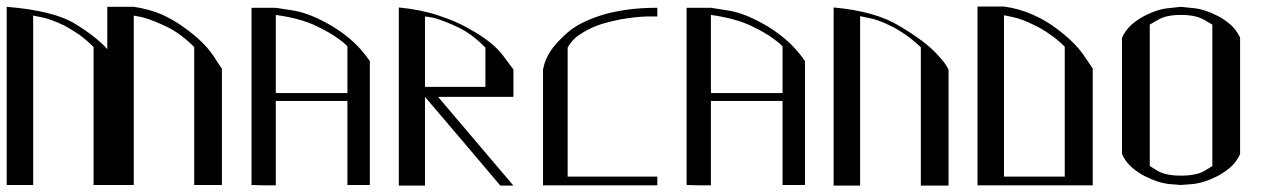

<svg xmlns="http://www.w3.org/2000/svg" viewBox="-20 -581 4000 602"><path d="M316.4 -426.8C294.3 -452.1 260.4 -478.8 214.8 -506.8C169.3 -534.2 98 -551.8 1 -559.6V-210V-1H84V-28.3V-433.6V-532.2L112.3 -526.4C131.2 -522.5 154.3 -514 181.6 -501C196 -493.2 210.9 -484 226.6 -473.6C242.2 -462.6 257.8 -449.2 273.4 -433.6V-28.3V-1H316.4H360.4H399.4V-28.3V-433.6V-532.2L408.2 -530.3C414.1 -529.6 421.9 -528 431.6 -525.4C450.5 -520.2 474.3 -510.7 502.9 -497.1C531.6 -483.4 560.2 -462.2 588.9 -433.6V-28.3V-1H611.3H675.8V-28.3V-365.2L647.5 -408.2C627.9 -436.8 598.6 -465.2 559.6 -493.2C538.7 -508.8 515 -522.8 488.3 -535.2C460.9 -546.9 431.3 -555 399.4 -559.6H316.4Z M768.6 -1C778.3 -1 790.4 -0.7 804.7 0H844.7V-89.8V-175.8V-338.9V-534.2C896.2 -527 938.2 -515.6 970.7 -500C1003.3 -484.4 1027.3 -470.4 1043 -458C1052.1 -451.5 1058.6 -446.3 1062.5 -442.4L1069.3 -435.5V-289.1H829.1V-264.6H1069.3V-1H1139.6V-67.4V-217.8V-307.6V-389.6C1120.1 -417.6 1099 -441.1 1076.2 -460C1053.4 -478.8 1030.6 -494.5 1007.8 -506.8C965.5 -530.3 927.7 -544.3 894.5 -548.8L844.7 -556.6H768.6V-278.3Z M1589.8 -363.3 1557.6 -406.2C1536.8 -434.9 1501 -463.2 1450.2 -491.2C1423.5 -506.8 1391.9 -520.5 1355.5 -532.2C1319 -544.6 1277.3 -553.1 1230.5 -557.6V-288.1H1312.5V-431.6V-529.3L1321.3 -528.3C1327.1 -527.7 1335.3 -526 1345.7 -523.4C1363.9 -518.2 1387.7 -508.8 1417 -495.1C1445.6 -481.4 1474 -460.3 1502 -431.6V-308.6H1312.5H1230.5V1H1249H1312.5V-26.4V-277.3C1418 -153.6 1496.7 -60.9 1548.8 1H1589.8C1485 -122.7 1406.2 -215.5 1353.5 -277.3H1502H1589.8Z M2041 -529.3V-545.9V-556.6C2003.9 -556.6 1970.4 -554.4 1940.4 -549.8C1909.8 -545.2 1882.8 -539.1 1859.4 -531.2C1815.8 -516.9 1781.9 -499 1757.8 -477.5C1733.7 -456.1 1715.8 -436.2 1704.1 -418C1695 -402.3 1689.1 -389.3 1686.5 -378.9L1682.6 -363.3V0H1758.8H2041V-27.3H1759.8V-57.6V-135.7V-189.5V-246.1V-351.6V-431.6C1766.9 -444.7 1776.4 -456.1 1788.1 -465.8C1800.5 -474.9 1813.8 -483.1 1828.1 -490.2C1843.8 -498 1860 -504.2 1877 -508.8C1893.9 -513.3 1910.5 -517.3 1926.8 -520.5C1957.4 -525.7 1984 -528.6 2006.8 -529.3Z M2132.8 -1C2142.6 -1 2154.6 -0.7 2168.9 0H2209V-89.8V-175.8V-338.9V-534.2C2260.4 -527 2302.4 -515.6 2335 -500C2367.5 -484.4 2391.6 -470.4 2407.2 -458C2416.3 -451.5 2422.9 -446.3 2426.8 -442.4L2433.6 -435.5V-289.1H2193.4V-264.6H2433.6V-1H2503.9V-67.4V-217.8V-307.6V-389.6C2484.4 -417.6 2463.2 -441.1 2440.4 -460C2417.6 -478.8 2394.9 -494.5 2372.1 -506.8C2329.8 -530.3 2292 -544.3 2258.8 -548.8L2209 -556.6H2132.8V-278.3Z M2954.1 -363.3 2945.3 -377.9C2939.5 -387 2930 -398.4 2917 -412.1C2892.9 -438.2 2854.8 -466.8 2802.7 -498C2751.3 -529.9 2681.6 -549.8 2593.8 -557.6V-209V1H2676.8V-26.4V-432.6V-530.3L2705.1 -524.4C2724 -521.2 2747.1 -512.7 2774.4 -499C2788.7 -491.9 2804 -482.7 2820.3 -471.7C2835.9 -460.6 2851.6 -447.6 2867.2 -432.6V-26.4V1H2888.7H2954.1V-26.4Z M3127.9 -560.5H3066.4H3044.9V-210.9V0H3126H3406.2V-27.3H3127.9V-533.2L3156.2 -527.3C3175.1 -523.4 3198.2 -514.6 3225.6 -501C3240.6 -493.8 3255.9 -484.7 3271.5 -473.6C3287.1 -463.2 3302.7 -450.2 3318.4 -434.6V-356.4V-245.1V-130.9V-41V-11.7V0H3406.2V-366.2L3377 -409.2C3357.4 -437.2 3328.1 -465.5 3289.1 -494.1C3268.2 -509.8 3244.5 -523.4 3217.8 -535.2C3190.4 -547.5 3160.5 -556 3127.9 -560.5Z M3868.2 -462.9C3860.4 -479.8 3849.9 -493.8 3836.9 -504.9C3823.9 -516 3810.2 -525.1 3795.9 -532.2C3769.2 -545.9 3743.8 -553.7 3719.7 -555.7L3682.6 -559.6L3646.5 -555.7C3622.4 -553.7 3597 -545.9 3570.3 -532.2C3556 -525.1 3542.3 -516 3529.3 -504.9C3516.3 -493.8 3505.9 -479.8 3498 -462.9V-330.1V-250V-201.2V-97.7C3505.9 -80.7 3516.3 -66.7 3529.3 -55.7C3542.3 -44.6 3556 -35.5 3570.3 -28.3C3597 -14.6 3622.4 -6.5 3646.5 -3.9L3682.6 -1L3719.7 -3.9C3743.8 -6.5 3769.2 -14.6 3795.9 -28.3C3810.2 -35.5 3823.9 -44.6 3836.9 -55.7C3849.9 -66.7 3860.4 -80.7 3868.2 -97.7V-201.2V-250ZM3585 -503.9 3610.4 -518.6C3627.3 -529 3651.4 -534.2 3682.6 -534.2C3713.9 -534.2 3738.3 -529 3755.9 -518.6L3781.2 -503.9V-203.1V-75.2V-60.5L3755.9 -44.9C3738.9 -35.2 3714.5 -30.3 3682.6 -30.3C3651.4 -30.3 3627.3 -35.2 3610.4 -44.9L3585 -60.5V-252Z"/></svg>

Font: Cully Mac
Style: Regular
Weight: 400
Designer: Arif Nurcahyadi
Version: Version 1.0